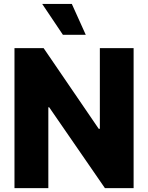

<svg xmlns="http://www.w3.org/2000/svg" viewBox="-20 -977 769 997"><path d="M498.5 -727.1H673.8V0H524.9L235.4 -419.9H231V0H55.2V-727.1H206.5L492.7 -308.1H498.5ZM425.3 -796.4H306.6L199.2 -956.5H353Z"/></svg>

Font: My Font
Style: Regular
Weight: 500
Designer: Rasmus Andersson
Foundry: rsms
Version: Version 0.001